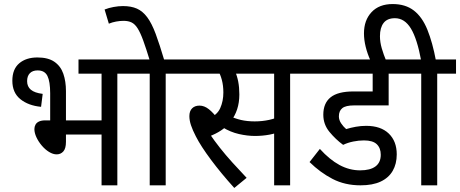

<svg xmlns="http://www.w3.org/2000/svg" viewBox="-20 -916 2274 949"><path d="M165 -632Q218 -632 249 -610.5Q280 -589 293 -551.5Q306 -514 306 -466V-321H482V-552H368V-622H654V-552H560V0H482V-251H306V-215Q306 -182 293 -167.5Q280 -153 260 -153Q242 -153 222.5 -165Q203 -177 186.5 -196.5Q170 -216 160 -237.5Q150 -259 150 -278Q150 -290 155.5 -300Q161 -310 173 -315.5Q185 -321 204 -321H228V-455Q228 -513 214.5 -540.5Q201 -568 166 -568Q141 -568 127.5 -554Q114 -540 114 -515Q114 -488 132.5 -472.5Q151 -457 191 -452L183 -388Q120 -394 80.5 -426Q41 -458 41 -517Q41 -574 75 -603Q109 -632 165 -632Z M799 -552V0H720V-552H640V-622H892V-552ZM721 -615Q702 -677 688 -715.5Q674 -754 660.5 -775.5Q647 -797 630.5 -805Q614 -813 591 -813Q573 -813 554 -809.5Q535 -806 518 -799L497 -869Q517 -877 541.5 -881.5Q566 -886 588 -886Q628 -886 656.5 -873.5Q685 -861 707.5 -831Q730 -801 749.5 -748.5Q769 -696 793 -615Z M1138 13Q1073 -59 1023 -126Q973 -193 948 -242Q932 -273 924 -297Q916 -321 916 -342Q916 -367 929.5 -380.5Q943 -394 966 -394Q990 -394 1012.5 -376Q1035 -358 1057 -328L1013 -332Q1053 -347 1068.5 -381.5Q1084 -416 1084 -459Q1084 -493 1076.5 -521Q1069 -549 1059 -564L1101 -552H878V-622H1259V-552H1109L1141 -566Q1152 -541 1157.5 -512.5Q1163 -484 1163 -449Q1163 -409 1152 -375.5Q1141 -342 1120 -316L1112 -305Q1095 -286 1071.5 -270.5Q1048 -255 1015 -242L1016 -255Q1039 -221 1067 -185.5Q1095 -150 1128.5 -113Q1162 -76 1199 -37ZM1240 -244Q1203 -244 1161 -253.5Q1119 -263 1080 -287L1104 -347Q1141 -330 1171.5 -323Q1202 -316 1239 -316Q1276 -316 1310.5 -323.5Q1345 -331 1379 -348V-272Q1347 -257 1312 -250.5Q1277 -244 1240 -244ZM1335 0V-552H1239V-622H1507V-552H1414V0Z M1779 -222Q1753 -222 1726 -216.5Q1699 -211 1676 -200Q1639 -227 1608.5 -264Q1578 -301 1578 -349Q1578 -406 1614 -435Q1650 -464 1727 -464H1822V-552H1484V-622H1992V-552H1901V-395H1730Q1689 -395 1672 -381.5Q1655 -368 1655 -341Q1655 -323 1666 -306.5Q1677 -290 1691 -278Q1714 -285 1739 -289.5Q1764 -294 1790 -294Q1862 -294 1901.5 -256Q1941 -218 1941 -153Q1941 -106 1921 -71.5Q1901 -37 1861.5 -18.5Q1822 0 1762 0Q1685 0 1624 -31.5Q1563 -63 1510 -115L1561 -180Q1609 -127 1658 -100.5Q1707 -74 1760 -74Q1810 -74 1836 -93.5Q1862 -113 1862 -151Q1862 -184 1842.5 -203Q1823 -222 1779 -222Z M1812 -615Q1796 -650 1787.5 -684.5Q1779 -719 1779 -751Q1779 -816 1816.5 -856Q1854 -896 1921 -896Q1984 -896 2025.5 -864Q2067 -832 2092.5 -769Q2118 -706 2135 -615H2062Q2042 -724 2011 -775Q1980 -826 1932 -826Q1894 -826 1876 -802.5Q1858 -779 1858 -737Q1858 -708 1867 -677Q1876 -646 1889 -615ZM2141 -552V0H2062V-552H1982V-622H2234V-552Z"/></svg>

Font: Noto Sans Devanagari SemiCondensed
Style: Regular
Weight: 400
Width: 4
Designer: Jelle Bosma - Monotype Design Team
Foundry: Monotype Imaging Inc.
Version: Version 2.006